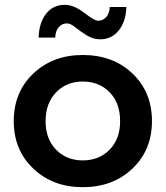

<svg xmlns="http://www.w3.org/2000/svg" viewBox="-20 -769 687 796"><path d="M323 7Q199 7 118 -70Q37 -147 37 -267Q37 -387 118 -464Q199 -541 323 -541Q449 -541 529.5 -464Q610 -387 610 -267Q610 -147 529 -70Q448 7 323 7ZM140 -613Q142 -675 171 -712Q200 -749 249 -749Q286 -749 329 -716Q372 -683 386 -683Q407 -683 420.5 -698.5Q434 -714 435 -740H504Q502 -680 472.5 -643Q443 -606 395 -606Q366 -606 339.5 -622.5Q313 -639 292.5 -655.5Q272 -672 258 -672Q237 -672 223.5 -656.5Q210 -641 209 -613ZM323 -104Q391 -104 434.5 -148.5Q478 -193 478 -267Q478 -342 434.5 -386.5Q391 -431 323 -431Q256 -431 212.5 -386Q169 -341 169 -267Q169 -193 212.5 -148.5Q256 -104 323 -104Z"/></svg>

Font: Belfius21
Style: Bold
Weight: 700
Designer: Montserrat's base design by Julieta Ulanovsky, modified by Coast SPRL for Belfius Bank NV.
Foundry: Montserrat's base design by Julieta Ulanovsky, modified by Coast SPRL for Belfius Bank NV.
Version: Version 2.000;FEAKit 1.0